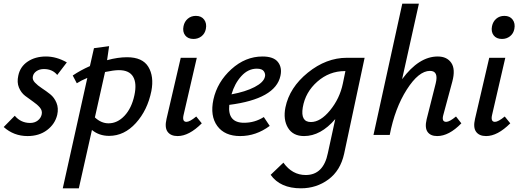

<svg xmlns="http://www.w3.org/2000/svg" viewBox="-23 -731 2811 1040"><path d="M126 6Q52 6 -3 -43L57 -104Q90 -65 140 -65Q165 -65 182 -78.5Q199 -92 203 -112Q207 -132 193 -148.5Q179 -165 157 -180Q135 -195 113 -212Q91 -229 79.5 -257Q68 -285 76 -321Q86 -370 127 -397.5Q168 -425 226 -425Q283 -425 339 -393L287 -325Q261 -357 215 -357Q191 -357 174.5 -345.5Q158 -334 155 -317Q151 -300 166 -284Q181 -268 204 -253Q227 -238 249 -220.5Q271 -203 283 -174Q295 -145 287 -109Q275 -59 232 -26.5Q189 6 126 6Z M665 -421Q749 -421 780.5 -369Q812 -317 797 -238Q776 -134 713 -64.5Q650 5 568 5Q514 5 475 -27L404 289H317L450 -309Q418 -296 393 -280L371 -322Q412 -350 464 -373L486 -470L568 -481L557 -405Q615 -421 665 -421ZM705 -215Q719 -280 698 -315.5Q677 -351 621 -351Q594 -351 546 -341L491 -95Q525 -63 565 -63Q613 -63 651.5 -104Q690 -145 705 -215Z M1025 -520Q995 -520 980 -539.5Q965 -559 971 -589Q976 -614 994 -629.5Q1012 -645 1038 -645Q1068 -645 1083 -624.5Q1098 -604 1092 -574Q1087 -549 1068.5 -534.5Q1050 -520 1025 -520ZM939 6Q902 6 885 -17Q868 -40 879 -87L956 -418H1043L972 -111Q962 -71 987 -71Q1005 -71 1040 -100L1070 -63Q1001 6 939 6Z M1399 -425Q1459 -425 1482.5 -395Q1506 -365 1496 -320Q1469 -195 1219 -163Q1209 -66 1299 -66Q1357 -66 1406 -97L1438 -49Q1364 6 1278 6Q1194 6 1154 -48.5Q1114 -103 1133 -192Q1154 -287 1230 -356Q1306 -425 1399 -425ZM1412 -315Q1416 -330 1406.5 -344.5Q1397 -359 1368 -359Q1321 -359 1284.5 -319Q1248 -279 1231 -220Q1307 -234 1356 -259.5Q1405 -285 1412 -315Z M1856 -418H1952L1841 102Q1821 193 1756 241Q1691 289 1607 289Q1495 289 1443 216L1512 150Q1560 217 1633 217Q1729 217 1753 98L1793 -86Q1714 6 1624 6Q1564 6 1537 -38.5Q1510 -83 1523 -149Q1545 -257 1644.5 -337.5Q1744 -418 1856 -418ZM1661 -70Q1713 -70 1765 -133.5Q1817 -197 1834 -278L1848 -346H1845Q1761 -346 1696 -289Q1631 -232 1617 -149Q1604 -70 1661 -70Z M2447 -100 2476 -63Q2409 6 2345 6Q2309 6 2293 -16.5Q2277 -39 2288 -85L2337 -279Q2354 -347 2306 -347Q2245 -347 2180.5 -246Q2116 -145 2088 0H2000L2156 -711H2246L2155 -302Q2246 -425 2348 -425Q2398 -425 2421.5 -390.5Q2445 -356 2427 -289L2379 -111Q2367 -71 2394 -71Q2412 -71 2447 -100Z M2696 -520Q2666 -520 2651 -539.5Q2636 -559 2642 -589Q2647 -614 2665 -629.5Q2683 -645 2709 -645Q2739 -645 2754 -624.5Q2769 -604 2763 -574Q2758 -549 2739.5 -534.5Q2721 -520 2696 -520ZM2610 6Q2573 6 2556 -17Q2539 -40 2550 -87L2627 -418H2714L2643 -111Q2633 -71 2658 -71Q2676 -71 2711 -100L2741 -63Q2672 6 2610 6Z"/></svg>

Font: EauTestInfant Semibold
Style: Italic
Weight: 600
Italic angle: -12°
Designer: Christian Thalmann (Catharsis Fonts)
Version: Version 0.001;PS 000.001;hotconv 1.0.88;makeotf.lib2.5.64775